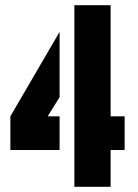

<svg xmlns="http://www.w3.org/2000/svg" viewBox="-20 -721 531 741"><path d="M267 0V-701H407V-272H461V-142H407V0ZM20 -142V-272L210 -598V-346L164 -272H210V-142Z"/></svg>

Font: Stick No Bills ExtraBold
Style: Regular
Weight: 800
Version: Version 2.000